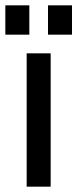

<svg xmlns="http://www.w3.org/2000/svg" viewBox="-30 -700 290 720"><path d="M160 0H70V-500H160ZM80 -680V-570H-10V-680ZM240 -680V-570H150V-680Z"/></svg>

Font: Cuprum
Style: Regular
Weight: 400
Designer: Jovanny Lemonad
Foundry: Jovanny Lemonad
Version: Version 1.002